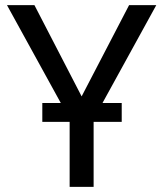

<svg xmlns="http://www.w3.org/2000/svg" viewBox="-20 -731 641 751"><path d="M456.1 -254.4H346.2V0H252.4V-254.4H145.5V-328.1H217.8L7.3 -710.9H114.7L299.3 -354L484.9 -710.9H591.3L380.9 -328.1H456.1Z"/></svg>

Font: Roboto-ThirdPerson-AD3FC
Style: ThirdPerson-AD3FC
Weight: 400
Designer: Google
Version: Version 2.137; 2017